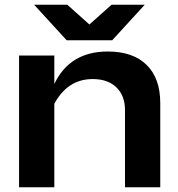

<svg xmlns="http://www.w3.org/2000/svg" viewBox="-20 -796 758 816"><path d="M61 0V-560.1H210.9V-439Q276.4 -577.1 438 -577.1Q545.4 -577.1 603.3 -520Q661.1 -462.9 661.1 -357.9V0H511.2V-328.1Q511.2 -389.6 474.6 -424.8Q438 -460 374 -460Q267.6 -460 210.9 -355V0ZM457 -625H263.2L125 -775.9H266.1L359.9 -691.9L454.1 -775.9H595.2Z"/></svg>

Font: Mattone
Style: Regular
Weight: 400
Width: 6
Designer: Nunzio Mazzaferro
Foundry: Collletttivo
Version: Version 2.000;Glyphs 3.2 (3217)